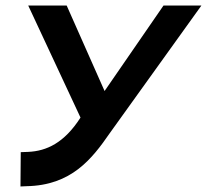

<svg xmlns="http://www.w3.org/2000/svg" viewBox="-20 -471 748 694"><path d="M55 79 54 203 76 202C238 199 312 104 377 10L708 -451H571L358 -142L221 -451H82L271 -46C212 46 148 75 82 78Z"/></svg>

Font: Charger
Style: HemiRT
Weight: 900
Designer: Jasper
Foundry: Cannot Into Space Fonts
Version: Version 0.99